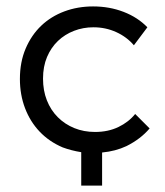

<svg xmlns="http://www.w3.org/2000/svg" viewBox="-20 -468 515 598"><path d="M298 110H233V6Q202 1 175 -9Q133 -27 103.5 -58Q74 -89 58 -131Q42 -173 42 -222Q42 -275 60 -317Q78 -359 108.5 -388Q139 -417 180.5 -432.5Q222 -448 270 -448Q321 -448 365 -431Q409 -414 439 -383L397 -327Q375 -353 342 -368Q309 -383 271 -383Q239 -383 210.5 -372Q182 -361 160.5 -340.5Q139 -320 126.5 -290.5Q114 -261 114 -223Q114 -186 126 -155.5Q138 -125 160 -103Q182 -81 211.5 -69Q241 -57 276 -57Q317 -57 349 -72.5Q381 -88 401 -113L446 -68Q418 -35 374 -13Q340 3 298 7Z"/></svg>

Font: Tilda Sans
Style: Regular
Weight: 400
Designer: ParaType Ltd
Foundry: ParaType Ltd
Version: Version 1.009